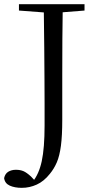

<svg xmlns="http://www.w3.org/2000/svg" viewBox="-35 -748 458 910"><path d="M68.5 142.3Q34.6 142.3 11.3 131.8Q-12 121.3 -15.5 96.2Q-10.8 75 4.3 65.9Q19.5 56.7 40.4 56.7Q60.8 56.7 76.1 63.2Q91.3 69.7 111.8 88.5L137.3 115.5V120.7H119.1V114.3Q149.5 77.8 162.9 15.7Q176.3 -46.4 176.3 -152.7Q176.3 -204.9 176.3 -257Q176.3 -309 175.8 -372.9Q175.3 -436.8 174.7 -523.1Q174.1 -609.4 172.3 -728H262.5Q261.1 -645.8 260.6 -561.7Q260.1 -477.6 260.1 -391.4V-179.7Q260.1 -105.3 253.8 -57.4Q247.5 -9.6 234.5 21Q221.4 51.5 201.4 75.8Q173.2 111.4 139.2 126.8Q105.2 142.3 68.5 142.3ZM54.8 -698V-728H365.6V-698L225.5 -686.9H201.6Z"/></svg>

Font: Noto Serif HK ExtraLight
Style: Regular
Weight: 200
Designer: Ryoko NISHIZUKA 西塚涼子 (kana & ideographs); Frank Grießhammer (Latin, Greek & Cyrillic); Wenlong ZHANG 张文龙 (bopomofo); San
Foundry: Adobe
Version: Version 2.002-H1;hotconv 1.1.0;makeotfexe 2.6.0